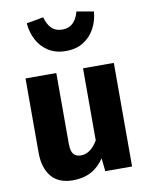

<svg xmlns="http://www.w3.org/2000/svg" viewBox="-91 -886 755 970"><g transform="rotate(-10 286.0 -401.5)"><path d="M352 -531.4H510V0H372.5L365.5 -67.1Q336.8 -24.7 297.1 -3.8Q257.5 17 205.2 17Q130.6 17 93.8 -28.1Q57 -73.2 57 -149.6V-531.4H215V-169.6Q215 -129.9 228.1 -114.9Q241.2 -99.8 266.1 -99.8Q291.1 -99.8 313 -116Q334.9 -132.2 352 -161.6ZM283.3 -632.4Q230.8 -632.4 194 -655.7Q157.1 -679 136.3 -718Q115.5 -757 111.5 -804.6L198.6 -820.1Q207.8 -784.4 228.3 -763.3Q248.9 -742.3 283.3 -742.3Q317.6 -742.3 339 -763.3Q360.3 -784.4 369 -820.1L456.2 -804.6Q452.2 -757 431.2 -718Q410.2 -679 373.1 -655.7Q336.1 -632.4 283.3 -632.4Z"/></g></svg>

Font: Fira Sans Variable
Style: Regular
Weight: 400
Designer: Carrois Corporate & Edenspiekermann AG
Foundry: Carrois Corporate GbR & Edenspiekermann AG
Version: Version 4.202